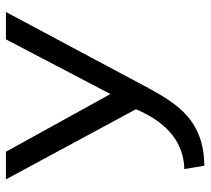

<svg xmlns="http://www.w3.org/2000/svg" viewBox="-50 -440 693 632"><g transform="rotate(-90 296.0 -124.5)"><path d="M21 -451 252 -23C204 90 135 132 61 136H55L66 202H70C215 199 268 115 320 21L572 -451H482L302 -107L112 -451Z"/></g></svg>

Font: Charger Sport
Style: DfBdExt
Weight: 400
Designer: Jasper
Foundry: Cannot Into Space Fonts
Version: Version 1.1